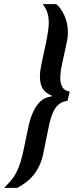

<svg xmlns="http://www.w3.org/2000/svg" viewBox="-88 -763 367 933"><path d="M-68 150Q-49 131 -34.5 114Q-20 97 -9 76Q2 55 11 26.5Q20 -2 28 -41L50 -147Q58 -185 72 -217Q86 -249 108 -270Q130 -291 162 -294L163 -299Q131 -311 118.5 -334Q106 -357 106 -390Q106 -403 107.5 -416.5Q109 -430 112 -445L135 -552Q142 -586 145.5 -611Q149 -636 149 -655Q149 -674 145.5 -689.5Q142 -705 135.5 -718Q129 -731 120 -743H185Q197 -734 207 -719.5Q217 -705 225 -687.5Q233 -670 237.5 -649Q242 -628 242 -607Q242 -596 241 -585Q240 -574 237 -561L211 -439Q208 -425 206.5 -411Q205 -397 205 -383Q205 -358 215 -340Q225 -322 251 -318L240 -273Q214 -270 197 -255.5Q180 -241 169 -215.5Q158 -190 150 -153L123 -20Q116 15 103.5 41.5Q91 68 74.5 88Q58 108 38 123Q18 138 -4 150Z"/></svg>

Font: Saira UltraCondensed
Style: Bold Italic
Weight: 700
Width: 1
Italic angle: -12°
Designer: Hector Gatti with collaboration of the Omnibus-Type team
Foundry: Omnibus-Type
Version: Version 1.101